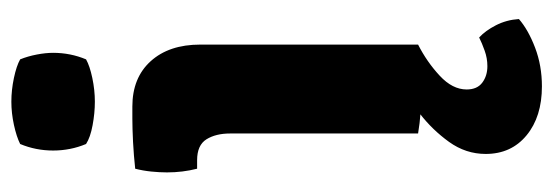

<svg xmlns="http://www.w3.org/2000/svg" viewBox="-338 -418 974 338"><g transform="rotate(-90 149.0 -249.0)"><path d="M161.5 6Q142 6 121.2 4.5Q100.5 3 83 0V-331Q83 -356 72.8 -372.5Q62.5 -389 36 -389H21Q14.5 -414.5 14.5 -442Q14.5 -455 16 -469.8Q17.5 -484.5 21 -498Q44 -500.5 68.2 -501.8Q92.5 -503 109 -503H130.5Q181 -503 210.2 -470.8Q239.5 -438.5 239.5 -383.5V0Q223 3 202.2 4.5Q181.5 6 161.5 6ZM166 218Q112.5 218 79.8 191Q47 164 47 119Q47 84 68.2 54.5Q89.5 25 117.8 3.2Q146 -18.5 166.5 -30Q187 -30 206.8 -22.2Q226.5 -14.5 239.5 0Q209 15.5 184.8 38Q160.5 60.5 160.5 85.5Q160.5 104 172.5 113Q184.5 122 201.5 122Q215.5 122 228.8 117.2Q242 112.5 252 107.5Q264 118.5 273.5 137Q283 155.5 284.5 177.5Q265.5 194 234 206Q202.5 218 166 218ZM139 -569Q119 -569 97.5 -573Q76 -577 64.5 -584.5Q53 -612 53 -642.5Q53 -673 64.5 -700.5Q77.5 -707 98.2 -711.5Q119 -716 139 -716Q159.5 -716 180.8 -711.5Q202 -707 213.5 -700.5Q219 -687 222 -671.2Q225 -655.5 225 -642.5Q225 -612 213.5 -584.5Q202 -578 180.8 -573.5Q159.5 -569 139 -569Z"/></g></svg>

Font: Signika
Style: Bold
Weight: 700
Designer: Anna Giedry
Foundry: Anna Giedry
Version: Version 2.001